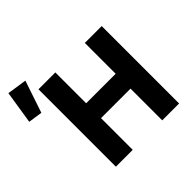

<svg xmlns="http://www.w3.org/2000/svg" viewBox="-210 -1020 1224 1224"><g transform="rotate(-45 402.5 -408.0)"><path d="M0 0ZM591 -286H325V0H173V-698H325V-420H591V-698H743V0H591ZM80 -579 -15 -593 20 -816 153 -796Z"/></g></svg>

Font: Aneliza ExtraBold
Style: Regular
Weight: 800
Designer: Mike Abbink, Paul van der Laan, Pieter van Rosmalen
Foundry: Bold Monday
Version: Version 3.001;September 8, 2019;FontCreator 11.5.0.2425 64-b